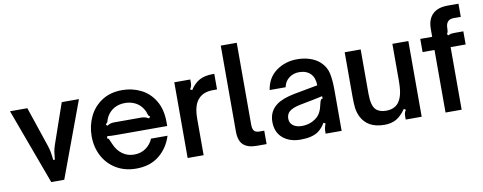

<svg xmlns="http://www.w3.org/2000/svg" viewBox="-65 -1074 3511 1396"><g transform="rotate(-10 1691.0 -376.0)"><path d="M220 0 14 -559H142L242 -262Q250 -237 254 -217Q258 -197 259.5 -179.5Q261 -162 262 -156H274Q277 -192 280.5 -213.5Q284 -235 293 -262L396 -559H523L316 0Z M567 -277Q567 -353 598.5 -420Q630 -487 692.5 -528Q755 -569 843 -569Q917 -569 980.5 -537.5Q1044 -506 1082.5 -442Q1121 -378 1121 -285V-255H751Q699 -255 679 -258L675 -242Q684 -240 687.5 -234.5Q691 -229 695 -218Q704 -197 706 -193Q726 -146 763.5 -119Q801 -92 849 -92Q900 -92 936.5 -118.5Q973 -145 989 -185H1111Q1084 -98 1017 -43.5Q950 11 846 11Q764 11 700.5 -26.5Q637 -64 602 -129.5Q567 -195 567 -277ZM692 -332Q707 -341 718.5 -344.5Q730 -348 746 -348H944Q961 -348 973.5 -344.5Q986 -341 1001 -332L1011 -345Q1002 -350 999.5 -354.5Q997 -359 994 -368Q992 -382 980 -401Q960 -436 925 -454.5Q890 -473 847 -473Q803 -473 769 -454.5Q735 -436 714 -401Q706 -388 700 -368Q698 -360 695 -355.5Q692 -351 683 -345Z M1227 0V-559H1345V-535Q1345 -520 1342 -510Q1339 -500 1331 -489L1345 -480Q1376 -528 1415 -548.5Q1454 -569 1511 -569H1524V-454H1494Q1427 -454 1391 -418Q1345 -375 1345 -270V0Z M1737 0Q1672 0 1639 -30Q1606 -60 1606 -129V-763H1724V-160Q1724 -127 1735.5 -113Q1747 -99 1777 -99H1810V0Z M1879 -152Q1879 -230 1940 -275Q1984 -307 2070 -324L2247 -357Q2246 -413 2217 -443Q2186 -474 2133 -474Q2090 -474 2058 -449.5Q2026 -425 2018 -383H1900Q1914 -473 1980.5 -521Q2047 -569 2134 -569Q2184 -569 2227.5 -555Q2271 -541 2302 -513Q2343 -475 2353.5 -424Q2364 -373 2364 -303V0H2246V-19Q2246 -42 2258 -74L2244 -81Q2223 -44 2190 -20Q2144 11 2061 11Q1979 11 1929 -32Q1879 -75 1879 -152ZM2164 -102Q2205 -123 2222 -153Q2232 -171 2237 -187Q2242 -203 2248 -230Q2251 -243 2256 -249.5Q2261 -256 2270 -257L2267 -273Q2186 -255 2155 -250L2099 -239Q2041 -227 2017 -205Q1997 -185 1997 -155Q1997 -122 2021.5 -103.5Q2046 -85 2087 -85Q2128 -85 2164 -102Z M2509 -81Q2493 -114 2489 -148Q2485 -182 2485 -232V-559H2603V-231Q2603 -147 2632 -115Q2658 -88 2708 -88Q2767 -88 2798 -124Q2818 -148 2827.5 -186Q2837 -224 2837 -289V-559H2955V0H2837V-24Q2837 -39 2840 -49.5Q2843 -60 2851 -69L2837 -79Q2803 -30 2766.5 -9.5Q2730 11 2680 11Q2555 11 2509 -81Z M3131 0V-462H3043V-559H3131V-617Q3131 -688 3169.5 -725.5Q3208 -763 3281 -763H3361V-666H3309Q3250 -666 3250 -600Q3250 -589 3248.5 -579.5Q3247 -570 3240 -559L3250 -549Q3261 -556 3271 -557.5Q3281 -559 3294 -559H3361V-462H3250V0Z"/></g></svg>

Font: Open Sauce Sans SemiBold
Style: Regular
Weight: 600
Designer: Alfredo Marco Pradil
Foundry: Creative Sauce Fz LLC
Version: Version 1.477